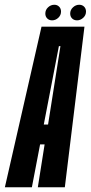

<svg xmlns="http://www.w3.org/2000/svg" viewBox="-64 -787 381 807"><path d="M-43.5 0 110.5 -675H291L208.5 0H95L123.5 -180H104.5L70 0ZM120 -263.5H138L190 -593H183.5ZM155 -701.5Q142.5 -701.5 134.5 -709.5Q126.5 -717.5 126.5 -730Q126.5 -745.5 138 -756.2Q149.5 -767 164.5 -767Q176.5 -767 184.5 -759Q192.5 -751 192.5 -738.5Q192.5 -723 181 -712.2Q169.5 -701.5 155 -701.5ZM260 -701.5Q247 -701.5 239 -709.5Q231 -717.5 231 -730Q231 -745.5 242.8 -756.2Q254.5 -767 269 -767Q281.5 -767 289.5 -759Q297.5 -751 297.5 -738.5Q297.5 -723 285.8 -712.2Q274 -701.5 260 -701.5Z"/></svg>

Font: Anybody UltraCondensed SemiBold
Style: Italic
Weight: 600
Width: 1
Italic angle: -10°
Designer: Tyler Finck
Foundry: Etcetera Type Company
Version: Version 1.010; ttfautohint (v1.8.3) -l 8 -r 50 -G 200 -x 14 